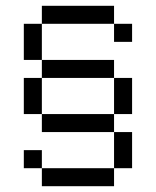

<svg xmlns="http://www.w3.org/2000/svg" viewBox="-20 -645 540 665"><path d="M437.5 -500V-562.5H375V-500ZM125 -62.5V0H375V-62.5ZM125 -62.5V-125H62.5V-62.5ZM375 -62.5H437.5Q437.5 -62.5 437.5 -187.5H375Q375 -187.5 375 -62.5ZM375 -187.5V-250H125V-187.5ZM125 -250Q125 -250 125 -375H62.5Q62.5 -375 62.5 -250ZM375 -250H437.5Q437.5 -250 437.5 -375H375Q375 -375 375 -250ZM125 -375H375V-437.5H125ZM125 -437.5Q125 -437.5 125 -562.5H62.5Q62.5 -562.5 62.5 -437.5ZM125 -562.5H375V-625H125Z"/></svg>

Font: UnifontExMono
Style: Regular
Weight: 500
Version: Version 15.0.06